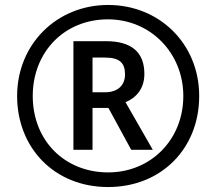

<svg xmlns="http://www.w3.org/2000/svg" viewBox="-20 -744 872 774"><path d="M416 10C629 10 783 -144 783 -357C783 -568 622 -724 416 -724C208 -724 49 -565 49 -357C49 -149 198 10 416 10ZM416 -49C241 -49 112 -177 112 -357C112 -534 239 -666 415 -666C588 -666 719 -529 719 -357C719 -180 587 -49 416 -49ZM276 -140H353V-309H417L509 -140H596L486 -332C529 -350 562 -386 562 -446C562 -533 511 -578 407 -578H276ZM403 -372H353V-512H402C462 -512 484 -491 484 -444C484 -400 455 -372 403 -372Z"/></svg>

Font: Noto Sans Gurmukhi SemiCondensed SemiBold
Style: Regular
Weight: 600
Width: 4
Designer: Jelle Bosma - Monotype Design Team
Foundry: Monotype Imaging Inc.
Version: Version 2.004